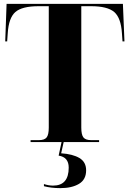

<svg xmlns="http://www.w3.org/2000/svg" viewBox="-20 -734 670 992"><path d="M138 0H492V-10H451Q422 -10 411 -24Q400 -38 400 -75V-702H450Q535 -702 570 -672Q605 -642 610 -562L613 -520H623L615 -714H14L7 -520H17L20 -562Q25 -642 59.5 -672Q94 -702 180 -702H232V-75Q232 -38 221 -24Q210 -10 181 -10H138ZM292 238Q351 238 388 216Q425 194 425 146Q425 103 390.5 82.5Q356 62 296 58L311 -9H300L283 70Q335 78 335 132Q335 225 254 225Q232 225 207 217V228Q244 238 292 238Z"/></svg>

Font: Noto Serif Display SemiCondensed Extra
Style: Regular
Weight: 800
Width: 4
Designer: Monotype Design Team
Foundry: Monotype Imaging Inc.
Version: Version 1.900